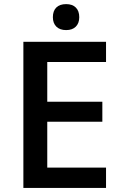

<svg xmlns="http://www.w3.org/2000/svg" viewBox="-20 -918 598 938"><path d="M498 -99.1V0H94.2V-713.9H498V-615.2H210.9V-420.9H480V-323.2H210.9V-99.1ZM238.3 -834Q238.3 -864.7 255.1 -881.3Q272 -897.9 303.2 -897.9Q333.5 -897.9 350.3 -881.3Q367.2 -864.7 367.2 -834Q367.2 -804.7 350.3 -787.8Q333.5 -771 303.2 -771Q272.5 -771 255.4 -787.8Q238.3 -804.7 238.3 -834Z"/></svg>

Font: Open Sans
Style: SemiBold
Weight: 600
Foundry: Ascender Corporation
Version: Version 1.10